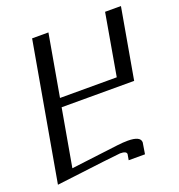

<svg xmlns="http://www.w3.org/2000/svg" viewBox="-134 -805 902 967"><g transform="rotate(-20 317.5 -321.5)"><path d="M479 49.8H391.6L397 19Q397 2.4 362.8 2.4Q350.1 2.4 14.6 43.9L144.5 -693.4H231.9L173.8 -363.3H478L535.6 -693.4H620.6L554.2 -316.4H165.5L111.3 -9.3L363.8 -40.5Q396 -44.4 419.9 -44.4Q488.8 -44.4 488.8 -10.7Q488.3 -3.9 479 49.8Z"/></g></svg>

Font: Kelvinch
Style: Italic
Weight: 400
Italic angle: -10°
Designer: Paul James Miller
Foundry: High-Logic / Made with FontCreator
Version: Version 3.40;July 22, 2017;FontCreator 11.0.0.2388 64-bit